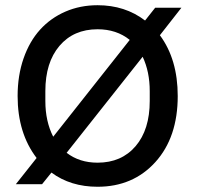

<svg xmlns="http://www.w3.org/2000/svg" viewBox="-20 -710 763 740"><path d="M356 9.8Q252 9.8 178.2 -44.9L142.1 0H41L121.1 -101.1Q47.9 -196.8 47.9 -339.8Q47.9 -418.9 70.8 -484.9Q93.8 -550.8 134.5 -595.7Q175.3 -640.6 232.2 -665.3Q289.1 -689.9 356 -689.9Q461.9 -689.9 539.1 -630.9L578.1 -680.2H679.2L596.2 -574.2Q665 -481.4 665 -339.8Q665 -180.7 578.9 -85.4Q492.7 9.8 356 9.8ZM154.8 -320.8Q154.8 -242.2 185.1 -183.1L480 -556.2Q429.2 -597.2 356 -597.2Q263.7 -597.2 209.2 -533.2Q154.8 -469.2 154.8 -358.9ZM236.8 -121.1Q286.1 -83 356 -83Q448.2 -83 502.7 -146.7Q557.1 -210.4 557.1 -320.8V-358.9Q557.1 -433.6 529.8 -491.2Z"/></svg>

Font: TASA Orbiter Deck Medium
Style: Regular
Weight: 500
Designer: Weizhong Zhang
Version: Version 1.000;Glyphs 3.1.2 (3151)